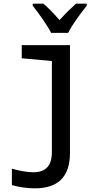

<svg xmlns="http://www.w3.org/2000/svg" viewBox="-20 -786 570 1051"><path d="M260 -606H353C375 -651 423 -715 455 -755V-766H396C364 -737 340 -714 306 -676C276 -710 244 -744 217 -766H159V-755C193 -712 238 -649 260 -606ZM171 245C296 245 363 183 363 52V-539H99V-467L264 -452V46C264 121 231 157 161 157C129 157 80 148 45 137V227C81 238 130 245 171 245Z"/></svg>

Font: Noto Sans Mono Condensed Medium
Style: Regular
Weight: 500
Width: 3
Designer: Monotype Design Team
Foundry: Monotype Imaging Inc.
Version: Version 2.014